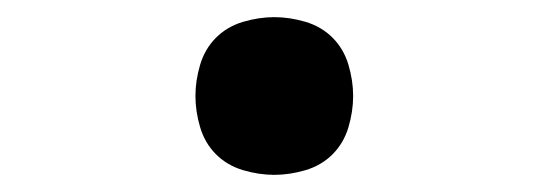

<svg xmlns="http://www.w3.org/2000/svg" viewBox="-20 -452 640 224"><path d="M300 -248Q282 -248 263.5 -253.5Q245 -259 232 -272Q219 -285 213.5 -303.5Q208 -322 208 -340Q208 -358 213.5 -376.5Q219 -395 232 -408Q245 -421 263.5 -426.5Q282 -432 300 -432Q318 -432 336.5 -426.5Q355 -421 368 -408Q381 -395 386.5 -376.5Q392 -358 392 -340Q392 -322 386.5 -303.5Q381 -285 368 -272Q355 -259 336.5 -253.5Q318 -248 300 -248Z"/></svg>

Font: Iosevka Curly SmBdEx
Style: Regular
Weight: 600
Width: 7
Monospace: yes
Designer: Belleve Invis
Foundry: Belleve Invis
Version: Version 11.1.0; ttfautohint (v1.8.3)